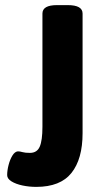

<svg xmlns="http://www.w3.org/2000/svg" viewBox="-20 -723 395 751"><path d="M122 8Q94 8 68 2.5Q42 -3 25 -13.5Q8 -24 8 -38Q8 -56 13.5 -77.5Q19 -99 28.5 -114.5Q38 -130 50 -131Q58 -131 68 -128Q78 -125 97 -125Q125 -125 135.5 -149.5Q146 -174 146 -227V-670Q146 -703 203 -703H245Q303 -703 303 -670V-202Q303 -101 259.5 -46.5Q216 8 122 8Z"/></svg>

Font: Asap Condensed VF Beta
Style: Regular
Weight: 400
Designer: Pablo Cosgaya
Foundry: Omnibus-Type
Version: Version 1.008